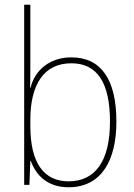

<svg xmlns="http://www.w3.org/2000/svg" viewBox="-20 -780 565 810"><path d="M108 -509V-760H82V0H104L108 -101H110C133 -37 184 10 269 10C408 10 471 -103 471 -267C471 -444 407 -538 281 -538C191 -538 127 -485 109 -410H107C108 -438 108 -481 108 -509ZM281 -513C391 -513 444 -430 444 -267C444 -102 383 -15 269 -15C165 -15 108 -93 108 -248V-274C108 -422 164 -513 281 -513Z"/></svg>

Font: Noto Sans Gujarati SemiCondensed Thin
Style: Regular
Weight: 100
Width: 4
Designer: Jelle Bosma - Monotype Design Team, Universal Thirst
Foundry: Monotype Imaging Inc.
Version: Version 2.106